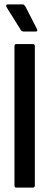

<svg xmlns="http://www.w3.org/2000/svg" viewBox="-20 -856 224 876"><path d="M54 0Q46 0 46 -10V-645Q46 -655 54 -655H130Q139 -655 139 -645V-10Q139 0 130 0ZM90 -712Q79 -712 75 -719L10 -823Q7 -829 8.5 -832.5Q10 -836 15 -836H82Q87 -836 89.5 -834Q92 -832 95 -828L149 -723Q151 -718 149.5 -715Q148 -712 143 -712Z"/></svg>

Font: Sofia Sans Extra Condensed SemiBold
Style: Regular
Weight: 600
Designer: Botio Nikoltchev, Ani Petrova
Foundry: lettersoup
Version: Version 4.101